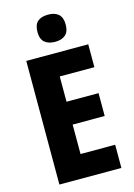

<svg xmlns="http://www.w3.org/2000/svg" viewBox="-137 -1002 745 1071"><g transform="rotate(-15 235.5 -466.0)"><path d="M426 0H68V-714H426V-582H226V-436H411V-304H226V-134H426ZM252 -932Q291 -932 312 -913Q333 -894 333 -853Q333 -812 311.5 -793.5Q290 -775 252 -775Q214 -775 192 -793.5Q170 -812 170 -853Q170 -895 191 -913.5Q212 -932 252 -932Z"/></g></svg>

Font: Noto Sans Condensed ExtraBold
Style: Regular
Weight: 800
Width: 3
Designer: Monotype Design Team
Foundry: Monotype Imaging Inc.
Version: Version 2.013; ttfautohint (v1.8.4.7-5d5b)